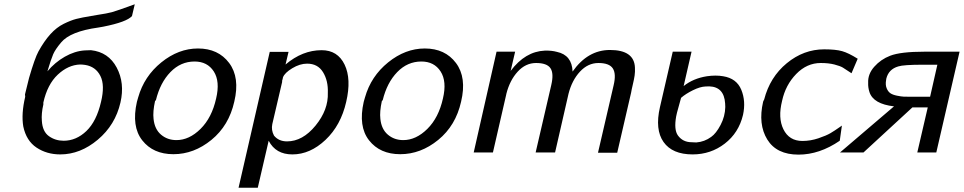

<svg xmlns="http://www.w3.org/2000/svg" viewBox="-20 -714 4513 899"><path d="M98 -261 97 -272Q100 -285 116 -349Q143 -442 160 -473Q187 -522 216 -554Q245 -586 278.5 -602.5Q312 -619 337.5 -625.5Q363 -632 406 -639L435 -644Q482 -651 504 -657Q526 -663 611 -694L598 -639Q574 -611 463 -589L440 -585Q309 -567 266 -515Q239 -483 229 -460Q219 -437 202 -380Q237 -422 283.5 -448.5Q330 -475 377 -478Q387 -479 406 -479Q488 -470 526.5 -397.5Q565 -325 544 -234Q520 -129 438 -60Q356 9 262 9Q199 9 151 -23Q103 -55 89 -122Q79 -181 98 -261ZM183 -234V-225Q173 -182 176 -148Q179 -98 209 -76.5Q239 -55 278 -55Q337 -55 384.5 -100.5Q432 -146 453 -237Q472 -315 450 -358.5Q428 -402 379 -410Q365 -412 355 -412Q299 -410 250.5 -364.5Q202 -319 183 -234Z M621 -237Q624 -249 627 -258Q655 -357 735.5 -422Q816 -487 907 -487Q1002 -487 1053 -419Q1104 -351 1077 -238Q1052 -126 970 -59Q888 8 792 8Q697 8 646 -57Q595 -122 621 -237ZM710 -245 706 -241Q695 -191 699 -157Q704 -109 734 -83.5Q764 -58 806 -58Q866 -58 919 -110.5Q972 -163 992 -253Q1011 -333 981 -379.5Q951 -426 891 -426Q826 -426 778 -376.5Q730 -327 710 -245Z M1097 165 1243 -471H1331L1317 -412Q1396 -479 1486 -479Q1561 -479 1593.5 -411.5Q1626 -344 1601 -237Q1576 -127 1504 -59Q1432 9 1349 9Q1271 9 1238 -55L1187 165ZM1305 -352Q1305 -350 1303.5 -344.5Q1302 -339 1301 -336V-333V-330L1255 -133Q1249 -105 1263 -79Q1285 -52 1324 -52Q1397 -52 1457.5 -126Q1518 -200 1515 -280Q1517 -336 1492.5 -376Q1468 -416 1418 -416Q1384 -416 1348.5 -394.5Q1313 -373 1305 -352Z M1683 -237Q1686 -249 1689 -258Q1717 -357 1797.5 -422Q1878 -487 1969 -487Q2064 -487 2115 -419Q2166 -351 2139 -238Q2114 -126 2032 -59Q1950 8 1854 8Q1759 8 1708 -57Q1657 -122 1683 -237ZM1772 -245 1768 -241Q1757 -191 1761 -157Q1766 -109 1796 -83.5Q1826 -58 1868 -58Q1928 -58 1981 -110.5Q2034 -163 2054 -253Q2073 -333 2043 -379.5Q2013 -426 1953 -426Q1888 -426 1840 -376.5Q1792 -327 1772 -245Z M2198 0 2305 -472H2392L2371 -382Q2439 -473 2531 -477Q2563 -478 2588 -471Q2658 -456 2661 -379Q2732 -480 2836 -480Q2950 -480 2953 -397Q2954 -378 2951.5 -360.5Q2949 -343 2943 -318Q2937 -293 2935 -280L2870 1H2780L2853 -314Q2866 -368 2849.5 -393.5Q2833 -419 2782 -419Q2733 -419 2695.5 -378.5Q2658 -338 2642 -275L2579 0H2488L2561 -315Q2574 -370 2557.5 -394.5Q2541 -419 2490 -419Q2441 -419 2404 -378.5Q2367 -338 2351 -275Q2350 -273 2350 -270L2288 0Z M3070 -212 3130 -472H3218L3181 -311Q3226 -347 3290 -357Q3332 -363 3366 -357Q3429 -347 3451 -293.5Q3473 -240 3459 -176Q3439 -92 3373.5 -41.5Q3308 9 3223 9Q3128 9 3087 -49Q3046 -107 3070 -212ZM3169 -256 3150 -187Q3148 -181 3146 -169Q3135 -107 3154 -80Q3177 -48 3219 -48Q3223 -48 3230 -47.5Q3237 -47 3240 -47Q3279 -50 3310 -73Q3333 -89 3354 -129Q3375 -169 3376 -213Q3376 -230 3373 -248Q3360 -316 3283 -309Q3258 -308 3224.5 -291.5Q3191 -275 3169 -256Z M3553 -237Q3553 -239 3558 -248Q3585 -353 3664 -418Q3743 -483 3839 -483Q3893 -483 3923 -474.5Q3953 -466 3996 -439L3967 -371Q3939 -390 3926.5 -397.5Q3914 -405 3887 -412Q3860 -419 3823 -419Q3758 -419 3708 -367.5Q3658 -316 3642 -242Q3622 -162 3648 -109Q3675 -54 3737 -54Q3775 -54 3812 -66.5Q3849 -79 3868.5 -90.5Q3888 -102 3915 -121Q3920 -124 3922 -126L3912 -55Q3817 10 3719 10Q3616 10 3572.5 -61Q3529 -132 3553 -237Z M3913 0 4166 -216Q4069 -227 4051 -283Q4044 -305 4045 -326Q4043 -367 4073.5 -401.5Q4104 -436 4148 -453Q4197 -472 4309 -472H4473L4364 0H4275L4324 -211H4252L4023 0ZM4130 -346Q4129 -343 4129 -339Q4125 -317 4131.5 -301Q4138 -285 4149 -277.5Q4160 -270 4180 -266Q4200 -262 4211 -261.5Q4222 -261 4241 -261H4335L4369 -411H4302Q4210 -411 4186 -403Q4141 -390 4130 -346Z"/></svg>

Font: Coval
Style: Book Italic
Weight: 350
Foundry: Context Ltd
Version: Version 001.000